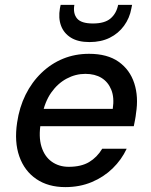

<svg xmlns="http://www.w3.org/2000/svg" viewBox="-20 -753 618 785"><path d="M247 12Q177 12 128.5 -21Q80 -54 59 -113.5Q38 -173 50 -252Q59 -314 84.5 -365.5Q110 -417 149.5 -455Q189 -493 238 -513Q287 -533 344 -533Q419 -533 465 -500.5Q511 -468 529 -412.5Q547 -357 536 -289Q535 -278 532.5 -265Q530 -252 527 -237H120L132 -308H441Q448 -354 435 -386Q422 -418 395 -434.5Q368 -451 329 -451Q289 -451 252.5 -431.5Q216 -412 189.5 -374.5Q163 -337 152 -280L147 -252Q137 -194 149.5 -153.5Q162 -113 191.5 -92Q221 -71 261 -71Q312 -71 344.5 -90.5Q377 -110 398 -145H498Q477 -100 440.5 -64.5Q404 -29 355 -8.5Q306 12 247 12ZM346 -581Q299 -581 270 -599Q241 -617 229.5 -648Q218 -679 225 -719L228 -733H284Q278 -698 295 -677.5Q312 -657 360 -657Q408 -657 432 -677.5Q456 -698 463 -733H520L517 -718Q510 -679 487 -647.5Q464 -616 428.5 -598.5Q393 -581 346 -581Z"/></svg>

Font: DM Sans 10pt Medium
Style: Italic
Weight: 500
Italic angle: -10°
Version: Version 4.004;gftools[0.9.30]